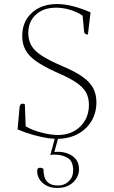

<svg xmlns="http://www.w3.org/2000/svg" viewBox="-20 -675 563 950"><path d="M261 12Q231 12 189.5 3.5Q148 -5 108 -19V-17L107 -19Q86 -27 67 -35L77 -147Q81 -162 90 -162Q99 -162 103 -159L107 -50Q139 -31 185 -19Q231 -7 267 -7Q334 -7 377 -49Q420 -91 420 -156Q420 -192 405.5 -218Q391 -244 356 -267.5Q321 -291 258 -318Q196 -346 159 -372Q122 -398 106 -428Q90 -458 90 -497Q90 -568 137.5 -611.5Q185 -655 263 -655Q333 -655 428 -614L415 -504Q398 -504 396 -519L389 -597Q364 -615 328.5 -626Q293 -637 257 -637Q195 -637 157.5 -602.5Q120 -568 120 -512Q120 -477 135 -450Q150 -423 187.5 -399Q225 -375 290 -347Q352 -321 388.5 -295Q425 -269 441 -239Q457 -209 457 -169Q457 -116 432 -75Q407 -34 363 -11Q319 12 261 12ZM263 255Q220 255 192 231Q164 207 164 170Q164 155 178 155Q188 155 195 161Q195 204 213 223.5Q231 243 267 243Q299 243 320.5 222Q342 201 342 169Q342 122 314.5 106Q287 90 250 90Q243 90 237.5 90.5Q232 91 229 92L254 0H270L249 77Q259 76 266 76Q292 76 316 85Q340 94 355.5 113Q371 132 371 164Q371 185 359 206Q347 227 323 241Q299 255 263 255Z"/></svg>

Font: Petrona Thin
Style: Regular
Weight: 100
Designer: Ringo R. Seeber
Foundry: Ringo R. Seeber
Version: Version 2.001; ttfautohint (v1.8.3)